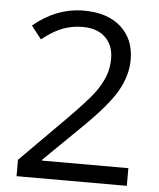

<svg xmlns="http://www.w3.org/2000/svg" viewBox="-52 -769 676 814"><g transform="rotate(5 286.0 -362.0)"><path d="M518.1 0H48.8V-69.8L236.8 -258.8Q322.8 -345.7 350.1 -382.8Q377.4 -419.9 391.1 -455.1Q404.8 -490.2 404.8 -530.8Q404.8 -587.9 370.1 -621.3Q335.4 -654.8 273.9 -654.8Q229.5 -654.8 189.7 -640.1Q149.9 -625.5 101.1 -586.9L58.1 -642.1Q156.7 -724.1 272.9 -724.1Q373.5 -724.1 430.7 -672.6Q487.8 -621.1 487.8 -534.2Q487.8 -466.3 449.7 -399.9Q411.6 -333.5 307.1 -231.9L150.9 -79.1V-75.2H518.1Z"/></g></svg>

Font: QFn3     
Style: Regular
Weight: 400
Foundry: Ascender Corporation
Version: Version 1.10